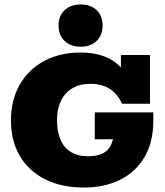

<svg xmlns="http://www.w3.org/2000/svg" viewBox="-20 -829 740 859"><path d="M356 10Q254 10 180.5 -27.5Q107 -65 68 -132.5Q29 -200 29 -290Q29 -382 68.5 -450.5Q108 -519 178 -556.5Q248 -594 340 -594Q427 -594 484 -558Q541 -522 567 -448L521 -478V-583H651V-365H526Q506 -409 471 -431.5Q436 -454 384 -454Q338 -454 304.5 -434.5Q271 -415 253 -378.5Q235 -342 235 -292Q235 -241 250.5 -204.5Q266 -168 297 -149Q328 -130 373 -130Q445 -130 470 -169Q495 -208 496 -296L558 -206H404V-326H666V-291Q666 -194 627 -127Q588 -60 518 -25Q448 10 356 10ZM341 -620Q296 -620 269 -646Q242 -672 242 -715Q242 -758 269 -783.5Q296 -809 341 -809Q386 -809 412.5 -783.5Q439 -758 439 -715Q439 -672 412.5 -646Q386 -620 341 -620Z"/></svg>

Font: Rokkitt SemiBold Black
Style: Regular
Weight: 900
Version: Version 3.103